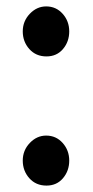

<svg xmlns="http://www.w3.org/2000/svg" viewBox="-20 -563 290 599"><path d="M125 16Q92 16 71.5 -7Q51 -30 51 -62Q51 -94 73 -117Q95 -140 124 -140Q155 -140 175.5 -117Q196 -94 196 -62Q196 -30 176.5 -7Q157 16 125 16ZM125 -387Q92 -387 71.5 -410Q51 -433 51 -465Q51 -497 73 -520Q95 -543 124 -543Q155 -543 175.5 -520Q196 -497 196 -465Q196 -433 176.5 -410Q157 -387 125 -387Z"/></svg>

Font: Lora
Style: Weight 700
Weight: 700
Designer: Olga Karpushina, Alexei Vanyashin (Cyrillic)
Foundry: Cyreal
Version: Version 3.001